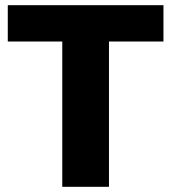

<svg xmlns="http://www.w3.org/2000/svg" viewBox="-20 -720 660 740"><path d="M400 0H220V-560H10V-700H610V-560H400Z"/></svg>

Font: Russo One
Style: Regular
Weight: 400
Designer: Jovanny lemonad
Foundry: Jovanny Lemonad
Version: Version 1.001